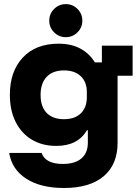

<svg xmlns="http://www.w3.org/2000/svg" viewBox="-20 -728 698 958"><path d="M299.2 210Q183.3 210 111.2 163.8Q39.2 117.5 25.8 35H187.5Q206.7 90 293.3 90Q354.2 90 386.2 62.5Q418.3 35 418.3 -15.8V-78.3H414.2Q390.8 -39.2 352.9 -19.6Q315 0 260.8 0Q190.8 0 138.8 -31.2Q86.7 -62.5 57.9 -120Q29.2 -177.5 29.2 -255Q29.2 -371.7 93.8 -440.8Q158.3 -510 272.5 -510Q335.8 -510 381.2 -485.4Q426.7 -460.8 453.3 -416.7H488.3V-500H641.7V-350H566.7V-15.8Q566.7 92.5 497.5 151.2Q428.3 210 299.2 210ZM299.2 -133.3Q353.3 -133.3 383.3 -162.5Q413.3 -191.7 413.3 -243.3V-268.3Q413.3 -319.2 382.9 -347.9Q352.5 -376.7 299.2 -376.7Q243.3 -376.7 212.9 -344.6Q182.5 -312.5 182.5 -254.2Q182.5 -195.8 212.9 -164.6Q243.3 -133.3 299.2 -133.3ZM308.3 -542.5Q274.2 -542.5 250 -566.7Q225.8 -590.8 225.8 -625Q225.8 -659.2 250 -683.3Q274.2 -707.5 308.3 -707.5Q342.5 -707.5 366.7 -683.3Q390.8 -659.2 390.8 -625Q390.8 -590.8 366.7 -566.7Q342.5 -542.5 308.3 -542.5Z"/></svg>

Font: Funnel Display ExtraBold
Style: Regular
Weight: 800
Designer: NORD ID, Kristian Moeller
Foundry: Dicotype
Version: Version 1.000